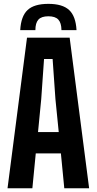

<svg xmlns="http://www.w3.org/2000/svg" viewBox="-20 -1000 514 1020"><path d="M20 0 123.5 -800H350L453.5 0H321.5L303.5 -185H170L152 0ZM182 -298.5H292L274.5 -473.5L259.5 -686.5H214L199 -473ZM237 -979.5Q312 -979.5 347.2 -946.8Q382.5 -914 386.5 -840H306.5Q306 -878.5 289.8 -896Q273.5 -913.5 237 -913.5Q200 -913.5 184 -895.8Q168 -878 168 -840H87.5Q91.5 -914 126.5 -946.8Q161.5 -979.5 237 -979.5Z"/></svg>

Font: Big Shoulders
Style: Bold
Weight: 700
Designer: Patric King
Foundry: XO Type Co
Version: Version 2.002